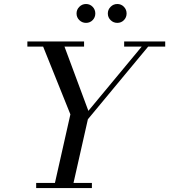

<svg xmlns="http://www.w3.org/2000/svg" viewBox="-20 -962 865 982"><path d="M255 0 340 -377 190 -750H300L432 -395L725 -748H758L429.5 -352L350 0ZM165 0V-26.5H450V0ZM120 -723.5V-750H410V-723.5ZM615 -723.5V-750H825V-723.5ZM580 -845Q560 -845 545.8 -859Q531.5 -873 531.5 -893Q531.5 -913 545.8 -927.2Q560 -941.5 580 -941.5Q600 -941.5 613.8 -927.2Q627.5 -913 627.5 -893Q627.5 -873 613.8 -859Q600 -845 580 -845ZM420 -845Q400 -845 385.8 -859Q371.5 -873 371.5 -893Q371.5 -913 385.8 -927.2Q400 -941.5 420 -941.5Q440 -941.5 453.8 -927.2Q467.5 -913 467.5 -893Q467.5 -873 453.8 -859Q440 -845 420 -845Z"/></svg>

Font: Bodoni Moda 9pt
Style: Italic
Weight: 400
Italic angle: -13°
Designer: Owen Earl
Foundry: indestructible type
Version: Version 2.005